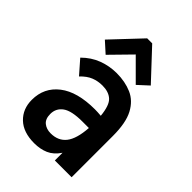

<svg xmlns="http://www.w3.org/2000/svg" viewBox="-208 -770 866 866"><g transform="rotate(45 225.0 -336.5)"><path d="M178 11Q108 11 70 -25.5Q32 -62 32 -120Q32 -198 92 -244.5Q152 -291 264 -291Q281 -291 303 -289Q297 -350 274.5 -370.5Q252 -391 212 -391Q183 -391 158 -381Q133 -371 108 -345L52 -409Q87 -444 129.5 -460Q172 -476 218 -476Q272 -476 314.5 -457.5Q357 -439 381.5 -393Q406 -347 406 -263V0H299V-49Q276 -15 246 -2Q216 11 178 11ZM136 -134Q136 -102 154 -87.5Q172 -73 199 -73Q247 -73 273 -106Q299 -139 304 -212Q293 -212 282.5 -212Q272 -212 263 -212Q194 -212 165 -191Q136 -170 136 -134ZM124 -499 73 -545 204 -684H236L366 -545L316 -499L219 -596Z"/></g></svg>

Font: Inconsolata SemiCondensed Bold
Style: Regular
Weight: 700
Width: 4
Monospace: yes
Designer: Raph Levien, Cyreal, Brenton Simpson
Foundry: Raph Levien, Cyreal, Google
Version: Version 3.001; ttfautohint (v1.8.2.53-6de2)